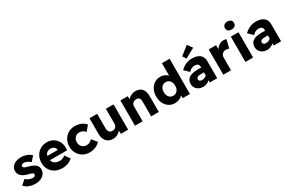

<svg xmlns="http://www.w3.org/2000/svg" viewBox="136 -2144 5198 3494"><g transform="rotate(-30 2734.5 -397.0)"><path d="M250 10Q174 10 114 -14.5Q54 -39 18 -82L116 -166Q147 -135 186 -120.5Q225 -106 260 -106Q286 -106 301 -117.5Q316 -129 316 -148Q316 -168 299 -178Q291 -183 270 -190.5Q249 -198 216 -206Q120 -230 78 -274Q37 -315 37 -378Q37 -427 66.5 -464Q96 -501 144 -521.5Q192 -542 248 -542Q313 -542 370 -520.5Q427 -499 467 -461L382 -366Q356 -391 319 -409Q282 -427 253 -427Q192 -427 192 -387Q192 -366 213 -352Q222 -347 244.5 -339Q267 -331 304 -321Q398 -296 438 -253Q470 -220 470 -165Q470 -114 441.5 -74.5Q413 -35 363.5 -12.5Q314 10 250 10Z M819 10Q731 10 665.5 -25Q600 -60 564.5 -121.5Q529 -183 529 -262Q529 -345 564 -408Q599 -471 660.5 -506.5Q722 -542 800 -542Q874 -542 931 -507.5Q988 -473 1020.5 -412.5Q1053 -352 1051 -274L1050 -230H686Q699 -184 737.5 -157Q776 -130 837 -130Q870 -130 897 -140Q924 -150 955 -174L1030 -68Q983 -28 928.5 -9Q874 10 819 10ZM803 -407Q706 -407 685 -321H902V-323Q899 -360 871.5 -383.5Q844 -407 803 -407Z M1386 10Q1309 10 1247.5 -26Q1186 -62 1151 -124.5Q1116 -187 1116 -265Q1116 -345 1151 -407.5Q1186 -470 1247.5 -506Q1309 -542 1386 -542Q1457 -542 1516.5 -516.5Q1576 -491 1610 -447L1523 -341Q1504 -367 1471 -384.5Q1438 -402 1401 -402Q1344 -402 1308.5 -363.5Q1273 -325 1273 -266Q1273 -228 1289.5 -197.5Q1306 -167 1335 -149Q1364 -131 1400 -131Q1439 -131 1469 -146Q1499 -161 1523 -189L1610 -83Q1576 -41 1515 -15.5Q1454 10 1386 10Z M1879 10Q1791 10 1741.5 -46.5Q1692 -103 1692 -203V-531H1853V-227Q1853 -178 1876.5 -150.5Q1900 -123 1942 -123Q1983 -123 2009.5 -149Q2036 -175 2036 -215V-531H2197V0H2046L2042 -69Q2015 -34 1972 -12Q1929 10 1879 10Z M2341 0V-531H2494L2498 -467Q2525 -500 2568 -521Q2611 -542 2659 -542Q2749 -542 2795.5 -487Q2842 -432 2842 -325V0H2681V-313Q2681 -409 2600 -406Q2557 -406 2529.5 -380.5Q2502 -355 2502 -316V0Z M3179 10Q3111 10 3056.5 -25Q3002 -60 2971 -122.5Q2940 -185 2940 -265Q2940 -345 2971 -407.5Q3002 -470 3056.5 -506Q3111 -542 3180 -542Q3226 -542 3267 -524.5Q3308 -507 3335 -480V-740H3496V0H3346L3342 -56Q3316 -27 3272.5 -8.5Q3229 10 3179 10ZM3219 -123Q3274 -123 3306.5 -162Q3339 -201 3339 -265Q3339 -330 3306.5 -369Q3274 -408 3219 -408Q3165 -408 3132.5 -369Q3100 -330 3100 -265Q3100 -201 3132.5 -162Q3165 -123 3219 -123Z M3776 10Q3726 10 3685.5 -10Q3645 -30 3621.5 -65.5Q3598 -101 3598 -149Q3598 -314 3835 -314H3914V-326Q3914 -367 3891.5 -386.5Q3869 -406 3829 -406Q3790 -406 3759.5 -391.5Q3729 -377 3701 -344L3605 -437Q3653 -486 3715 -514Q3777 -542 3850 -542Q3950 -542 4009.5 -496.5Q4069 -451 4069 -357V0H3914V-47Q3885 -21 3849.5 -5.5Q3814 10 3776 10ZM3814 -108Q3874 -108 3914 -149V-213H3839Q3798 -213 3775.5 -198.5Q3753 -184 3753 -157Q3753 -135 3770 -121.5Q3787 -108 3814 -108ZM3764 -589 3716 -663 3894 -804 3968 -699Z M4197 0V-531H4350L4353 -449Q4380 -490 4421.5 -516Q4463 -542 4510 -542Q4528 -542 4543.5 -539.5Q4559 -537 4571 -532L4528 -355Q4517 -361 4498.5 -365.5Q4480 -370 4460 -370Q4417 -370 4388 -341Q4359 -312 4359 -265V0Z M4743 -636Q4697 -636 4671.5 -657.5Q4646 -679 4646 -719Q4646 -756 4672 -779Q4698 -802 4743 -802Q4787 -802 4812.5 -780.5Q4838 -759 4838 -719Q4838 -682 4812.5 -659Q4787 -636 4743 -636ZM4662 0V-531H4823V0Z M5119 10Q5069 10 5028.5 -10Q4988 -30 4964.5 -65.5Q4941 -101 4941 -149Q4941 -314 5178 -314H5257V-326Q5257 -367 5234.5 -386.5Q5212 -406 5172 -406Q5133 -406 5102.5 -391.5Q5072 -377 5044 -344L4948 -437Q4996 -486 5058 -514Q5120 -542 5193 -542Q5293 -542 5352.5 -496.5Q5412 -451 5412 -357V0H5257V-47Q5228 -21 5192.5 -5.5Q5157 10 5119 10ZM5157 -108Q5217 -108 5257 -149V-213H5182Q5141 -213 5118.5 -198.5Q5096 -184 5096 -157Q5096 -135 5113 -121.5Q5130 -108 5157 -108Z"/></g></svg>

Font: Readex Pro
Style: Bold
Weight: 700
Designer: Bonnie Shaver-Troup, Thomas Jockin
Foundry: Lexend
Version: Version 1.203; ttfautohint (v1.8.3)